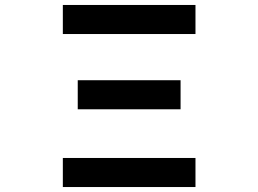

<svg xmlns="http://www.w3.org/2000/svg" viewBox="-20 -753 1040 773"><path d="M767 -616H233V-733H767ZM707 -313H293V-430H707ZM767 0H233V-117H767Z"/></svg>

Font: IBM Plex Sans JP SemiBold
Style: Regular
Weight: 600
Designer: Mike Abbink; Paul van der Laan; Pieter van Rosmalen; Wujin Sim; Yejin Wi; Jinhee Kim; Boomi Park; Yona Kim; Kichan Ma
Foundry: Sandoll Inc.
Version: Version 1.001